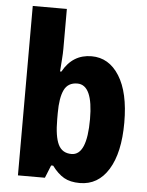

<svg xmlns="http://www.w3.org/2000/svg" viewBox="-54 -804 657 858"><g transform="rotate(5 274.5 -375.0)"><path d="M211 -581Q211 -560 209 -534.5Q207 -509 205 -479H211Q255 -559 340 -559Q418 -559 464.5 -485Q511 -411 511 -276Q511 -141 464.5 -65.5Q418 10 336 10Q293 10 265 -6Q237 -22 211 -57H202L179 0H58V-760H211ZM287 -432Q245 -432 228 -397Q211 -362 211 -293V-265Q211 -188 228.5 -152Q246 -116 288 -116Q357 -116 357 -278Q357 -432 287 -432Z"/></g></svg>

Font: Noto Sans Lao UI Cond ExtBd
Style: Regular
Weight: 800
Width: 3
Designer: Monotype Design Team
Foundry: Monotype Imaging Inc.
Version: Version 2.000; ttfautohint (v1.8.4.7-5d5b)